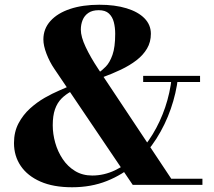

<svg xmlns="http://www.w3.org/2000/svg" viewBox="-20 -780 901 810"><path d="M540 0 209 -490Q189.5 -518.5 176.2 -553Q163 -587.5 163 -613.5Q163 -658.5 192.8 -691.5Q222.5 -724.5 275.5 -742.2Q328.5 -760 399 -760Q465 -760 514 -745Q563 -730 589.8 -702.5Q616.5 -675 616.5 -637.5Q616.5 -602.5 600.2 -575Q584 -547.5 555.8 -525.8Q527.5 -504 490.2 -486.2Q453 -468.5 410.5 -453L396 -473Q410 -482.5 426.5 -499.2Q443 -516 454.5 -548.5Q466 -581 466 -637.5Q466 -664 460.2 -686.5Q454.5 -709 439.5 -723Q424.5 -737 396.5 -737Q369.5 -737 352.8 -725.5Q336 -714 328.5 -695.2Q321 -676.5 321 -655Q321 -625 341.5 -581.5Q362 -538 394 -490L702.5 -26H834V0ZM284 10Q205 10 150.5 -14Q96 -38 67.5 -80Q39 -122 39 -176.5Q39 -223.5 58.2 -259.8Q77.5 -296 107.2 -322.8Q137 -349.5 169.2 -367.8Q201.5 -386 228.5 -397.5Q255.5 -409 268.5 -415L280.5 -394.5Q256.5 -381.5 239 -363.8Q221.5 -346 212 -319Q202.5 -292 202.5 -251.5Q202.5 -215 213 -177.8Q223.5 -140.5 244.5 -109Q265.5 -77.5 296.8 -58.5Q328 -39.5 369 -39.5Q418.5 -39.5 465 -61.5Q511.5 -83.5 552 -122.5Q592.5 -161.5 624.2 -213.8Q656 -266 676.8 -327Q697.5 -388 704.5 -453H731Q723.5 -387 700.5 -320.8Q677.5 -254.5 639.8 -195Q602 -135.5 549.8 -89.2Q497.5 -43 431 -16.5Q364.5 10 284 10ZM584 -434V-460H824V-434Z"/></svg>

Font: Bodoni Moda 9pt
Style: Bold
Weight: 700
Designer: Owen Earl
Foundry: indestructible type
Version: Version 2.005